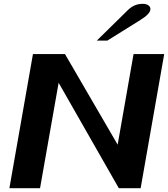

<svg xmlns="http://www.w3.org/2000/svg" viewBox="-20 -982 877 1002"><path d="M152 -700H319L594 -227L677 -700H837L714 0H600L286 -550L189 0H29ZM648 -930Q666 -947 684.5 -954.5Q703 -962 726 -962Q743 -962 754 -954.5Q765 -947 765 -935Q765 -910 713 -878L540 -770H485Z"/></svg>

Font: Fahkwang
Style: Bold Italic
Weight: 700
Italic angle: -10°
Designer: Suppakit Chalermlarp | Katatrad Co.,Ltd.
Foundry: Cadson Demak Co.,Ltd.
Version: Version 1.000; ttfautohint (v1.6)